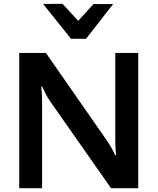

<svg xmlns="http://www.w3.org/2000/svg" viewBox="-20 -989 828 1009"><path d="M81.1 0H201.2V-462.4Q201.2 -478.5 200 -498.3Q198.7 -518.1 196.8 -533.7H202.1Q208 -520 218.8 -498.3Q229.5 -476.6 243.2 -457L563.5 0H706.5V-710.9H585.9V-244.6Q585.9 -228 587.2 -208.5Q588.4 -189 589.8 -173.3H585Q579.1 -187.5 567.6 -208.5Q556.2 -229.5 543.9 -247.1L221.2 -710.9H81.1ZM353 -785.2H432.1L574.7 -967.8H471.2L391.1 -879.4L308.6 -968.8L206.5 -968.3Z"/></svg>

Font: Roboto Flex
Style: wght 600 wdth 140 opsz 13.0 GRAD 0.00 slnt 0.00 XTRA 468 XOPQ 96 YOPQ 79 YTLC 514 YTUC 712 YTAS 750 YTDE -203.00 YTFI 738
Weight: 600
Width: 8
Designer: Berlow after Robertson
Foundry: Google
Version: Version 3.100